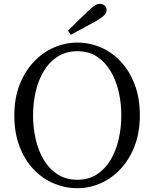

<svg xmlns="http://www.w3.org/2000/svg" viewBox="-20 -969 809 1005"><path d="M336 -808Q362 -835 388 -860Q414 -885 439 -909Q461 -931 475.5 -940Q490 -949 502 -949Q517 -949 527.5 -940Q538 -931 538 -916Q538 -903 526 -890Q514 -877 485 -860Q452 -842 418.5 -823.5Q385 -805 351 -787ZM153 -365Q153 -300 167 -239.5Q181 -179 209.5 -131.5Q238 -84 282 -56Q326 -28 385 -28Q444 -28 487 -56Q530 -84 558.5 -131.5Q587 -179 601 -239.5Q615 -300 615 -365Q615 -430 601 -490Q587 -550 558.5 -597.5Q530 -645 487 -673Q444 -701 385 -701Q326 -701 282 -673Q238 -645 209.5 -597.5Q181 -550 167 -490Q153 -430 153 -365ZM385 -746Q449 -746 507.5 -721Q566 -696 612 -647Q658 -598 685 -527Q712 -456 712 -365Q712 -276 685 -205.5Q658 -135 612 -85.5Q566 -36 507.5 -10Q449 16 385 16Q320 16 261 -9Q202 -34 155.5 -83Q109 -132 82 -203Q55 -274 55 -365Q55 -454 82 -524Q109 -594 155.5 -644Q202 -694 261.5 -720Q321 -746 385 -746Z"/></svg>

Font: Shippori Mincho TTF
Style: Regular
Weight: 400
Version: Version 2.100